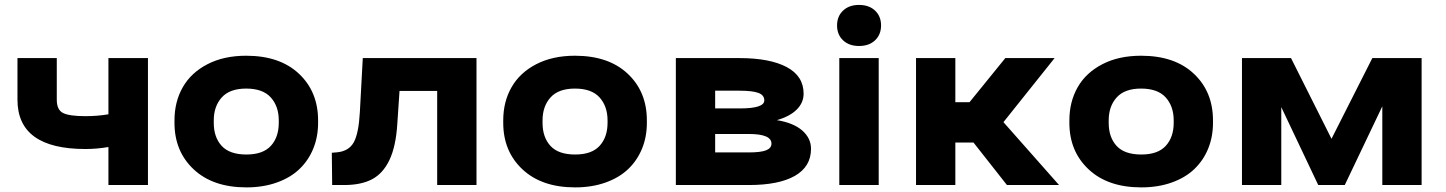

<svg xmlns="http://www.w3.org/2000/svg" viewBox="-20 -770 6019 799"><path d="M335.4 -149.9Q52.7 -149.9 52.7 -355V-528.3H216.3V-355Q216.3 -312.5 242.7 -299.6Q269 -286.6 335.4 -286.6Q385.7 -286.6 431.2 -294.4V-528.3H595.7V0H431.2V-158.2Q382.8 -149.9 335.4 -149.9Z M706.1 -258.8V-269Q706.1 -346.7 740.7 -407.2Q775.4 -467.8 843.5 -502.9Q911.6 -538.1 1004.4 -538.1Q1144.5 -538.1 1224.1 -463.1Q1303.7 -388.2 1303.7 -269V-258.8Q1303.7 -200.7 1283.7 -151.6Q1263.7 -102.5 1226.3 -66.7Q1189 -30.8 1132.1 -10.5Q1075.2 9.8 1005.4 9.8Q866.2 9.8 786.1 -65.2Q706.1 -140.1 706.1 -258.8ZM869.6 -269V-258.8Q869.6 -198.7 902.6 -162.8Q935.5 -127 1005.4 -127Q1074.2 -127 1107.2 -163.1Q1140.1 -199.2 1140.1 -258.8V-269Q1140.1 -327.6 1106.9 -364.5Q1073.7 -401.4 1004.4 -401.4Q936 -401.4 902.8 -364.5Q869.6 -327.6 869.6 -269Z M1362.3 0 1360.8 -134.3 1383.3 -136.2Q1432.1 -141.1 1452.4 -178.2Q1472.7 -215.3 1477.5 -303.2L1489.7 -528.3H1962.9V0H1799.3V-391.6H1642.6L1633.3 -253.4Q1627.4 -160.6 1600.8 -104.5Q1574.2 -48.3 1528.6 -24.2Q1482.9 0 1412.1 0Z M2074.2 -258.8V-269Q2074.2 -346.7 2108.9 -407.2Q2143.6 -467.8 2211.7 -502.9Q2279.8 -538.1 2372.6 -538.1Q2512.7 -538.1 2592.3 -463.1Q2671.9 -388.2 2671.9 -269V-258.8Q2671.9 -200.7 2651.9 -151.6Q2631.8 -102.5 2594.5 -66.7Q2557.1 -30.8 2500.2 -10.5Q2443.4 9.8 2373.5 9.8Q2234.4 9.8 2154.3 -65.2Q2074.2 -140.1 2074.2 -258.8ZM2237.8 -269V-258.8Q2237.8 -198.7 2270.8 -162.8Q2303.7 -127 2373.5 -127Q2442.4 -127 2475.3 -163.1Q2508.3 -199.2 2508.3 -258.8V-269Q2508.3 -327.6 2475.1 -364.5Q2441.9 -401.4 2372.6 -401.4Q2304.2 -401.4 2271 -364.5Q2237.8 -327.6 2237.8 -269Z M2792.5 -528.3H3056.2Q3183.1 -528.3 3253.7 -491Q3324.2 -453.6 3324.2 -379.9Q3324.2 -342.8 3295.7 -314.2Q3267.1 -285.6 3212.9 -270Q3282.2 -258.8 3318.6 -226.8Q3355 -194.8 3355 -150.9Q3355 -76.7 3288.1 -38.3Q3221.2 0 3096.7 0H2792.5ZM2956.1 -135.7H3096.7Q3145.5 -135.7 3168 -144.5Q3190.4 -153.3 3190.4 -172.4Q3190.4 -212.4 3096.7 -212.4H2956.1ZM2956.1 -318.8H3059.1Q3160.6 -318.8 3160.6 -352.1Q3160.6 -374.5 3135.7 -383.5Q3110.8 -392.6 3056.2 -392.6H2956.1Z M3636.7 -528.3V0H3472.7V-528.3ZM3554.7 -749.5Q3596.7 -749.5 3621.6 -725.8Q3646.5 -702.1 3646.5 -664.1Q3646.5 -626 3621.6 -602.3Q3596.7 -578.6 3554.7 -578.6Q3513.2 -578.6 3488.3 -602.3Q3463.4 -626 3463.4 -664.1Q3463.4 -702.1 3488.3 -725.8Q3513.2 -749.5 3554.7 -749.5Z M3792 0V-528.3H3955.6V-344.7H4014.6L4163.6 -528.3H4368.7L4155.8 -261.7L4387.2 0H4170.4L4031.2 -176.8H3955.6V0Z M4430.2 -258.8V-269Q4430.2 -346.7 4464.8 -407.2Q4499.5 -467.8 4567.6 -502.9Q4635.7 -538.1 4728.5 -538.1Q4868.7 -538.1 4948.2 -463.1Q5027.8 -388.2 5027.8 -269V-258.8Q5027.8 -200.7 5007.8 -151.6Q4987.8 -102.5 4950.4 -66.7Q4913.1 -30.8 4856.2 -10.5Q4799.3 9.8 4729.5 9.8Q4590.3 9.8 4510.3 -65.2Q4430.2 -140.1 4430.2 -258.8ZM4593.8 -269V-258.8Q4593.8 -198.7 4626.7 -162.8Q4659.7 -127 4729.5 -127Q4798.3 -127 4831.3 -163.1Q4864.3 -199.2 4864.3 -258.8V-269Q4864.3 -327.6 4831.1 -364.5Q4797.9 -401.4 4728.5 -401.4Q4660.2 -401.4 4627 -364.5Q4593.8 -327.6 4593.8 -269Z M5312 0H5148.4V-528.3H5352.5L5521 -192.4L5690.9 -528.3H5896V0H5732.4V-327.6L5576.2 0H5465.8L5312 -324.2Z"/></svg>

Font: Bert Sans Black
Style: Regular
Weight: 900
Designer: Christian Robertson, Adam Twardoch, & Cristiano Sobral
Foundry: Google
Version: Version 12.135;January 10, 2020;FontCreator 12.0.0.2547 64-b